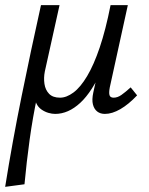

<svg xmlns="http://www.w3.org/2000/svg" viewBox="-33 -436 579 745"><path d="M-13 289Q15 114 51 -63.5Q87 -241 126 -416H198L141 -159Q136 -134 139.5 -110.5Q143 -87 157.5 -72Q172 -57 200 -57Q225 -57 252 -77Q279 -97 305 -140.5Q331 -184 354 -252Q377 -320 396 -416H438Q407 -266 366 -173Q325 -80 278.5 -37Q232 6 181 6Q169 6 155 2Q141 -2 128 -11Q115 -20 108 -35Q101 -50 102 -72L112 -65Q94 19 82 106Q70 193 62 279ZM374 6Q356 6 344 -3.5Q332 -13 327.5 -31Q323 -49 329 -77L404 -416H463L393 -97Q389 -76 392 -66.5Q395 -57 408 -57Q423 -57 438 -67.5Q453 -78 474 -97L499 -66Q466 -31 434 -12.5Q402 6 374 6Z"/></svg>

Font: Ysabeau Infant Medium
Style: Italic
Weight: 500
Italic angle: -12°
Designer: Christian Thalmann (Catharsis Fonts)
Version: Version 2.001;gftools[0.9.30]; featfreeze: ss01,ss02,lnum